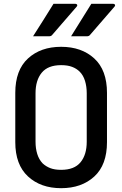

<svg xmlns="http://www.w3.org/2000/svg" viewBox="-20 -965 640 1005"><path d="M260 -945H375Q381 -945 383.5 -940.5Q386 -936 382 -931Q357 -902 340 -882.5Q323 -863 304 -841Q285 -819 253 -782Q248 -775 236 -775H153Q182 -821 207 -860Q232 -899 260 -945ZM458 -945H573Q579 -945 581.5 -940.5Q584 -936 580 -931Q555 -902 538 -882.5Q521 -863 502 -841Q483 -819 451 -782Q446 -775 434 -775H352Q380 -821 405 -860Q430 -899 458 -945ZM300 -720Q407 -720 473.5 -659Q540 -598 540 -479V-221Q540 -102 473.5 -41Q407 20 300 20Q193 20 126.5 -41.5Q60 -103 60 -221V-479Q60 -598 126.5 -659Q193 -720 300 -720ZM166 -223Q166 -188 175 -159Q184 -130 203 -110Q220 -94 243 -85Q266 -76 300 -76Q369 -76 401.5 -115.5Q434 -155 434 -223V-477Q434 -512 425 -541.5Q416 -571 397 -590Q381 -606 357.5 -615Q334 -624 300 -624Q231 -624 198.5 -584.5Q166 -545 166 -477Z"/></svg>

Font: Recursive Mn Lnr St Med
Style: Regular
Weight: 500
Monospace: yes
Version: Version 1.079;hotconv 1.0.112;makeotfexe 2.5.65598; ttfautoh